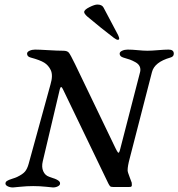

<svg xmlns="http://www.w3.org/2000/svg" viewBox="-20 -822 784 844"><path d="M480 -656Q426 -697 363 -750Q350 -762 350 -769Q350 -779 373 -790.5Q396 -802 408 -802Q428 -802 435 -789Q497 -673 499 -668Q504 -657 504 -653Q504 -647 498 -647Q492 -647 480 -656ZM522 -569Q506 -574 506 -586Q506 -594 517 -599Q528 -604 541 -604Q561 -604 585.5 -601.5Q610 -599 628 -599Q646 -599 675 -601.5Q704 -604 721 -604Q744 -604 744 -586Q744 -573 729 -569Q659 -549 648 -505L550 -125Q541 -92 541 -73Q541 -66 550 -43Q559 -20 559 -19Q559 -16 559.5 -11.5Q560 -7 559.5 -6Q559 -5 558 -3Q557 -1 554 -0.5Q551 0 546 0H478Q468 0 464.5 -3Q461 -6 456 -16L257 -429Q248 -449 243 -430L168 -113Q162 -88 170 -69.5Q178 -51 196 -45Q199 -44 204.5 -42Q210 -40 213 -39Q216 -38 220.5 -36.5Q225 -35 227.5 -33.5Q230 -32 233 -30.5Q236 -29 237.5 -27.5Q239 -26 241 -24Q243 -22 243.5 -19.5Q244 -17 244 -15Q244 -8 234.5 -3Q225 2 213 2Q212 2 183 -1Q154 -4 126 -4Q98 -4 69 -1Q40 2 37 2Q24 2 14 -3Q4 -8 4 -15Q4 -22 10.5 -26.5Q17 -31 33 -36Q49 -41 55 -44Q80 -56 90 -68Q100 -80 106 -102L202 -451Q214 -491 203 -514Q193 -535 174.5 -546.5Q156 -558 115 -569Q99 -573 99 -586Q99 -594 110 -599Q121 -604 134 -604Q152 -604 192.5 -601.5Q233 -599 258 -599Q276 -599 283 -590Q290 -581 310 -540L488 -170Q495 -156 498 -152.5Q501 -149 503.5 -152.5Q506 -156 509 -169L596 -506Q599 -519 594 -530Q589 -541 575.5 -548.5Q562 -556 551 -560Q540 -564 522 -569Z"/></svg>

Font: EB Garamond 08
Style: Italic
Weight: 400
Italic angle: -14°
Version: Version 0.016